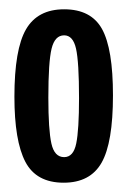

<svg xmlns="http://www.w3.org/2000/svg" viewBox="-20 -685 274 413"><path d="M117 -292Q58 -292 34.5 -337Q11 -382 11 -477Q11 -579 36 -622Q61 -665 118 -665Q176 -665 199.5 -622.5Q223 -580 223 -480Q223 -378 198.5 -335Q174 -292 117 -292ZM118 -347Q138 -347 144 -376.5Q150 -406 150 -474Q150 -552 143.5 -580.5Q137 -609 118 -609Q98 -609 91 -580.5Q84 -552 84 -475Q84 -406 90.5 -376.5Q97 -347 118 -347Z"/></svg>

Font: Bricolage Grotesque 48pt Condensed
Style: Regular
Weight: 400
Width: 3
Designer: Mathieu Triay
Foundry: Atelier Triay
Version: Version 1.000; ttfautohint (v1.8.4.7-5d5b);gftools[0.9.32]